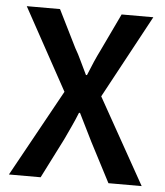

<svg xmlns="http://www.w3.org/2000/svg" viewBox="-49 -698 639 742"><g transform="rotate(5 270.5 -327.0)"><path d="M13 0 199 -337 25 -654H154L226 -509Q239 -487 250 -463Q261 -439 276 -409H280Q292 -439 302.5 -463Q313 -487 324 -509L393 -654H516L342 -332L528 0H399L319 -154Q306 -180 293.5 -205.5Q281 -231 266 -261H262Q250 -231 238 -205.5Q226 -180 214 -154L136 0Z"/></g></svg>

Font: Source Sans 3 SemiBold
Style: Regular
Weight: 600
Designer: Paul D. Hunt
Foundry: Adobe
Version: Version 3.046;hotconv 1.0.118;makeotfexe 2.5.65603